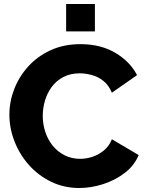

<svg xmlns="http://www.w3.org/2000/svg" viewBox="-20 -935 728 961"><path d="M27 -361Q27 -426 51 -488.5Q75 -551 121 -602Q167 -653 233 -683.5Q299 -714 383 -714Q483 -714 556.5 -671Q630 -628 666 -559L540 -471Q524 -509 497.5 -530Q471 -551 439.5 -559.5Q408 -568 379 -568Q332 -568 297 -549.5Q262 -531 239 -500Q216 -469 205 -431Q194 -393 194 -355Q194 -313 207 -274Q220 -235 244.5 -205Q269 -175 304 -157.5Q339 -140 381 -140Q411 -140 442 -150Q473 -160 499.5 -181.5Q526 -203 540 -238L674 -159Q653 -107 605 -70Q557 -33 496.5 -13.5Q436 6 377 6Q300 6 235.5 -25.5Q171 -57 124.5 -109.5Q78 -162 52.5 -227.5Q27 -293 27 -361ZM311 -778V-915H455V-778Z"/></svg>

Font: Raleway Thin ExtraBold
Style: Regular
Weight: 800
Version: Version 4.026